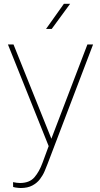

<svg xmlns="http://www.w3.org/2000/svg" viewBox="-20 -758 518 992"><path d="M431.6 -528.3H460.9L226.1 87.9Q219.7 104.5 210.7 126Q201.7 147.5 186.5 167.5Q171.4 187.5 147.2 200.4Q123 213.4 86.9 213.4Q81.5 213.4 74 212.6Q66.4 211.9 59.1 210.7Q51.8 209.5 47.9 208L47.4 183.1Q54.7 185.1 66.4 186.3Q78.1 187.5 83 187.5Q132.3 187.5 157.7 158.2Q183.1 128.9 199.7 83L249 -50.8ZM249.5 -31.2 257.8 -4.9 236.8 10.3 21 -528.3H49.8ZM310.1 -738.3H342.3L247.1 -608.4H217.8Z"/></svg>

Font: Heebo Thin
Style: Regular
Weight: 250
Designer: Oded Ezer
Foundry: Ezer Type House
Version: Version 3.100